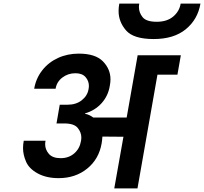

<svg xmlns="http://www.w3.org/2000/svg" viewBox="-20 -1047 1134 1067"><path d="M1094 -1027Q1079 -939 1012.5 -884.5Q946 -830 834 -830Q722 -830 680.5 -878Q639 -926 639 -986Q639 -1006 643 -1027H754Q752 -1017 752 -1008Q752 -977 772.5 -951.5Q793 -926 851 -926Q908 -926 942.5 -955Q977 -984 984 -1027ZM985 -740 966 -632H855L744 0H615L666 -287L549 -288Q548 -269 545 -251Q530 -163 464.5 -110Q399 -57 306 -57Q238 -57 190 -83Q142 -109 125 -148Q108 -187 108 -224Q108 -244 112 -265H233Q231 -254 231 -245Q231 -216 251.5 -192Q272 -168 317 -168Q362 -168 392.5 -194.5Q423 -221 430 -263Q432 -274 432 -283Q432 -311 412 -336Q392 -361 337 -361H294L312 -465H355Q403 -465 434.5 -490Q466 -515 472 -551Q474 -561 474 -570Q474 -597 455.5 -618.5Q437 -640 399 -640Q358 -640 326.5 -616Q295 -592 289 -554H170Q180 -612 215 -656.5Q250 -701 302.5 -725Q355 -749 418 -749Q510 -749 552 -706Q594 -663 594 -606Q594 -589 590 -569Q581 -514 544.5 -473.5Q508 -433 453 -417L452 -415Q477 -410 498 -394H684L745 -740Z"/></svg>

Font: Fz Poppins SemBd
Style: Italic
Weight: 600
Italic angle: -10°
Designer: Ninad Kale (Devanagari), Jonny Pinhorn (Latin)
Foundry: Indian Type Foundry
Version: Vit hóa bi Vntype.Com & FontZin.Com